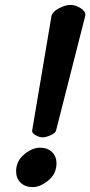

<svg xmlns="http://www.w3.org/2000/svg" viewBox="-20 -744 367 780"><path d="M45.4 -47.4Q45.4 -89.8 78.4 -116.9Q111.3 -144 142.3 -144Q173.3 -144 191.4 -126.2Q209.5 -108.4 209.5 -81.1Q209.5 -38.1 176.5 -11Q143.6 16.1 112.8 16.1Q82 16.1 63.7 -2Q45.4 -20 45.4 -47.4ZM110.4 -212.4 189 -678.2Q192.9 -696.3 219.2 -710.2Q245.6 -724.1 265.9 -724.1Q286.1 -724.1 306.4 -711.7Q326.7 -699.2 326.7 -683.6Q326.7 -680.7 326.2 -679.2L208 -214.8Q205.6 -203.6 186 -194.8Q166.5 -186 153.6 -186Q140.6 -186 125.5 -194.1Q110.4 -202.1 110.4 -212.4Z"/></svg>

Font: Tuffy
Style: BoldItalic
Weight: 700
Italic angle: -12°
Designer: Thatcher Ulrich, Karoly Barta, Michael Everson
Version: Version 001.271